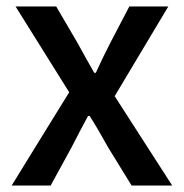

<svg xmlns="http://www.w3.org/2000/svg" viewBox="-20 -571 566 591"><path d="M104 -143 16 0H136L200 -117C217 -150 234 -183 251 -214H256C276 -183 295 -149 313 -117L385 0H447H510L333 -275L498 -551H378L320 -440C304 -409 289 -378 275 -347H270C252 -378 235 -409 218 -440L153 -551H28L193 -287Z"/></svg>

Font: GenSekiGothic2 TW M
Style: Regular
Weight: 500
Version: Version 2.100;PS 2.1;hotconv 16.6.51;makeotf.lib2.5.65220 DE